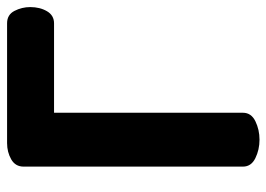

<svg xmlns="http://www.w3.org/2000/svg" viewBox="-128 -644 771 556"><g transform="rotate(-90 258.0 -365.5)"><path d="M54 -683Q54 -707 75 -719Q96 -731 122 -731H469Q494 -731 505 -709.5Q516 -688 516 -664Q516 -636 504 -615.5Q492 -595 469 -595H210V-48Q210 -24 185.5 -12Q161 0 132 0Q103 0 78.5 -12Q54 -24 54 -48Z"/></g></svg>

Font: AkaAcidDosis
Style: ExtraBold
Weight: 800
Designer: Edgar Tolentino, Pablo Impallari, Igino Marini, Aka-Acid
Foundry: Edgar Tolentino, Pablo Impallari, Igino Marini, Aka-Acid
Version: Version 1.007